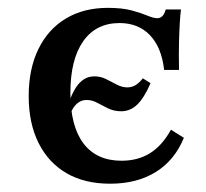

<svg xmlns="http://www.w3.org/2000/svg" viewBox="-20 -447 514 479"><path d="M254.8 11.3Q191.1 11.3 146 -14.9Q100.8 -41.1 76.2 -90.3Q51.6 -139.5 51.6 -207.3Q51.6 -275 75.8 -324.6Q100 -374.2 144.4 -400.8Q188.7 -427.4 249.2 -427.4Q284.7 -427.4 308.5 -421Q332.3 -414.5 347.6 -408.1Q362.9 -401.6 372.6 -401.6Q379.8 -401.6 385.1 -406.9Q390.3 -412.1 393.5 -423.4H431.5Q429.8 -410.5 428.6 -390.7Q427.4 -371 426.6 -342.3Q425.8 -313.7 426.6 -272.6H389.5Q383.1 -329 354 -359.3Q325 -389.5 278.2 -389.5Q219.4 -389.5 187.5 -344Q155.6 -298.4 155.6 -215.3Q155.6 -132.3 188.3 -89.1Q221 -46 283.1 -46Q324.2 -46 354.4 -64.9Q384.7 -83.9 406.5 -123.4L438.7 -103.2Q416.1 -47.6 369 -18.1Q321.8 11.3 254.8 11.3ZM154.8 -161.3 147.6 -176.6Q158.9 -216.9 175.4 -236.7Q191.9 -256.5 215.3 -256.5Q231.5 -256.5 244.8 -249.6Q258.1 -242.7 271.4 -235.9Q284.7 -229 297.6 -229Q309.7 -229 319 -235.1Q328.2 -241.1 336.3 -251.6L355.6 -239.5Q339.5 -202.4 322.2 -185.9Q304.8 -169.4 282.3 -169.4Q264.5 -169.4 249.6 -176.6Q234.7 -183.9 222.2 -190.7Q209.7 -197.6 196 -197.6Q182.3 -197.6 171.8 -188.3Q161.3 -179 154.8 -161.3Z"/></svg>

Font: Playfair 9pt SemiBold
Style: Regular
Weight: 600
Designer: Claus Eggers Sørensen
Foundry: Claus Eggers Sørensen
Version: Version 2.001;gftools[0.9.30]